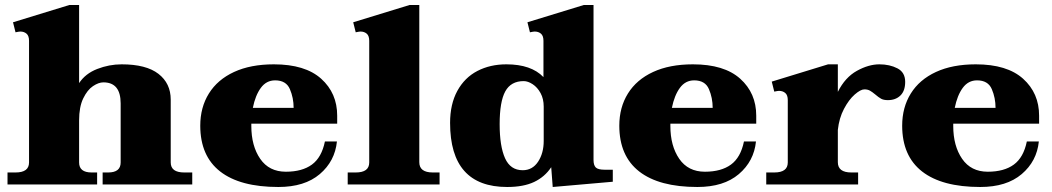

<svg xmlns="http://www.w3.org/2000/svg" viewBox="-20 -737 4201 767"><path d="M748 -48V0H390V-48H412Q462 -48 462 -88V-324Q462 -408 393 -408Q374 -408 351.5 -393Q329 -378 312.5 -344Q296 -310 296 -256V-88Q296 -48 346 -48H368V0H10V-48H42Q96 -48 96 -88V-574Q96 -594 86 -602.5Q76 -611 61 -611Q56 -611 42 -608L32 -648L257 -717H296V-405Q321 -443 368.5 -461.5Q416 -480 466 -480Q564 -480 613 -442Q662 -404 662 -339V-88Q662 -48 716 -48Z M984 -243V-234Q984 -154 1019.5 -102.5Q1055 -51 1122 -51Q1187 -51 1226 -79.5Q1265 -108 1278 -172H1326Q1318 -93 1257.5 -41.5Q1197 10 1092 10Q939 10 859.5 -52Q780 -114 780 -235Q780 -308 814.5 -363.5Q849 -419 915 -449.5Q981 -480 1074 -480Q1199 -480 1263 -422.5Q1327 -365 1327 -275V-243ZM990 -306H1153Q1153 -346 1138 -381Q1123 -416 1079 -416Q1044 -416 1022 -386Q1000 -356 990 -306Z M1369 -48H1401Q1455 -48 1455 -88V-574Q1455 -594 1445 -602.5Q1435 -611 1420 -611Q1415 -611 1401 -608L1391 -648L1616 -717H1655V-89Q1655 -48 1709 -48H1736V0H1369Z M1778 -246Q1778 -321 1807 -374Q1836 -427 1887 -453.5Q1938 -480 2003 -480Q2102 -480 2151 -429V-574Q2151 -594 2141 -602.5Q2131 -611 2116 -611Q2111 -611 2097 -608L2087 -648L2312 -717H2351V-98Q2351 -77 2360 -68Q2369 -59 2396 -59H2428V-11L2188 10L2182 -69Q2156 -30 2113.5 -10Q2071 10 2006 10Q1778 10 1778 -246ZM2152 -174V-311Q2152 -342 2139.5 -365Q2127 -388 2108 -400.5Q2089 -413 2072 -413Q2021 -413 1998.5 -372Q1976 -331 1976 -241Q1976 -153 1997.5 -105Q2019 -57 2068 -57Q2107 -57 2129.5 -91Q2152 -125 2152 -174Z M2658 -243V-234Q2658 -154 2693.5 -102.5Q2729 -51 2796 -51Q2861 -51 2900 -79.5Q2939 -108 2952 -172H3000Q2992 -93 2931.5 -41.5Q2871 10 2766 10Q2613 10 2533.5 -52Q2454 -114 2454 -235Q2454 -308 2488.5 -363.5Q2523 -419 2589 -449.5Q2655 -480 2748 -480Q2873 -480 2937 -422.5Q3001 -365 3001 -275V-243ZM2664 -306H2827Q2827 -346 2812 -381Q2797 -416 2753 -416Q2718 -416 2696 -386Q2674 -356 2664 -306Z M3596 -410Q3596 -374 3577 -355.5Q3558 -337 3527 -337Q3510 -337 3500 -342.5Q3490 -348 3476 -360Q3464 -370 3455 -375Q3446 -380 3433 -380Q3418 -380 3394.5 -359.5Q3371 -339 3351.5 -302Q3332 -265 3327 -218V-89Q3327 -48 3381 -48H3408V0H3041V-48H3073Q3127 -48 3127 -88V-337Q3127 -357 3117 -365.5Q3107 -374 3092 -374Q3087 -374 3073 -371L3063 -411L3288 -480H3327V-370Q3356 -428 3403 -454Q3450 -480 3493 -480Q3534 -480 3565 -464Q3596 -448 3596 -410Z M3788 -243V-234Q3788 -154 3823.5 -102.5Q3859 -51 3926 -51Q3991 -51 4030 -79.5Q4069 -108 4082 -172H4130Q4122 -93 4061.5 -41.5Q4001 10 3896 10Q3743 10 3663.5 -52Q3584 -114 3584 -235Q3584 -308 3618.5 -363.5Q3653 -419 3719 -449.5Q3785 -480 3878 -480Q4003 -480 4067 -422.5Q4131 -365 4131 -275V-243ZM3794 -306H3957Q3957 -346 3942 -381Q3927 -416 3883 -416Q3848 -416 3826 -386Q3804 -356 3794 -306Z"/></svg>

Font: Taviraj Black
Style: Regular
Weight: 900
Designer: Katatrad Team
Foundry: CadsonDemak
Version: Version 1.001